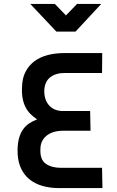

<svg xmlns="http://www.w3.org/2000/svg" viewBox="-20 -964 598 984"><path d="M367 -802H269L135 -944H261L318 -885L375 -944H499ZM505 0H283Q236 0 196.5 -11.5Q157 -23 128.5 -47Q100 -71 84.5 -108.5Q69 -146 70 -198Q71 -232 78 -257Q85 -282 97.5 -300Q110 -318 128 -330.5Q146 -343 170 -352Q151 -365 136 -380Q121 -395 111 -414.5Q101 -434 96 -459.5Q91 -485 93 -519Q94 -564 111 -596.5Q128 -629 157 -650.5Q186 -672 225 -682Q264 -692 309 -692H504L503 -590H311Q266 -590 237.5 -568Q209 -546 207 -500Q206 -452 232 -423.5Q258 -395 303 -395H442L444 -294H300Q282 -294 262.5 -289.5Q243 -285 226 -274Q209 -263 198 -244.5Q187 -226 187 -198Q185 -145 215 -124.5Q245 -104 291 -104H503Z"/></svg>

Font: Panefresco 750wt
Style: Regular
Weight: 750
Foundry: Campivisivi & Chank Co
Version: Version 1.000